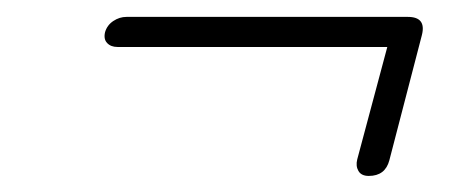

<svg xmlns="http://www.w3.org/2000/svg" viewBox="-20 -440 554 233"><path d="M107.5 -401Q110 -409.5 117.5 -414.5Q125 -419.5 133.5 -419.5H475Q497.5 -419.5 492 -397.5L452.5 -245.5Q447.5 -226.5 427.5 -226.5Q418.5 -226.5 415 -232.5Q411.5 -238.5 413.5 -246.5L450 -383H122.5Q114.5 -383 110 -387.8Q105.5 -392.5 107.5 -401Z"/></svg>

Font: Fraunces 72pt Soft Light
Style: Italic
Weight: 300
Italic angle: -16°
Version: Version 1.000;[b76b70a41]